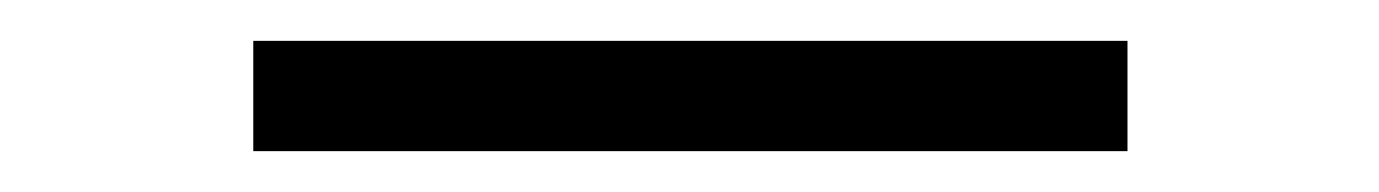

<svg xmlns="http://www.w3.org/2000/svg" viewBox="-20 76 675 94"><path d="M104 96H532V150H104Z"/></svg>

Font: Cairo Light
Style: Regular
Weight: 300
Designer: Mohamed Gaber, Accademia di Belle Arti di Urbino and others
Foundry: Kief Type Foundry, Accademia di Belle Arti di Urbino and others
Version: Version 3.011